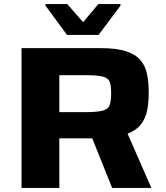

<svg xmlns="http://www.w3.org/2000/svg" viewBox="-20 -925 819 945"><path d="M86 0V-688H478Q553 -688 599.5 -673Q646 -658 670.5 -630Q695 -602 703.5 -561Q712 -520 712 -468Q712 -422 704.5 -383Q697 -344 674.5 -314Q652 -284 608 -267L725 0H532L434 -244Q430 -244 426.5 -244Q423 -244 420 -244H272V0ZM272 -373H399Q458 -373 485.5 -380.5Q513 -388 520 -408.5Q527 -429 527 -466Q527 -503 520 -522Q513 -541 486.5 -548Q460 -555 401 -555H272ZM310 -753 204 -897V-905H311L389 -816L464 -905H573V-897L465 -753Z"/></svg>

Font: Saira Expanded
Style: Bold
Weight: 700
Width: 7
Designer: Hector Gatti with collaboration of the Omnibus-Type team
Foundry: Omnibus-Type
Version: Version 1.100; ttfautohint (v1.8.3)